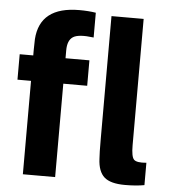

<svg xmlns="http://www.w3.org/2000/svg" viewBox="-53 -792 745 848"><g transform="rotate(5 319.5 -368.0)"><path d="M265.1 -744.1Q305.2 -744.1 337.9 -738.8V-628.9Q271 -637.7 246.6 -622.1Q222.2 -606.4 222.2 -562V-526.9H328.1V-414.1H222.2V0H79.1V-414.1H19V-526.9H79.1V-551.8Q79.1 -580.1 80.1 -599.1Q89.8 -744.1 265.1 -744.1ZM408.2 -183.1V-730H550.8V-169.9Q550.8 -119.1 563 -106.7Q575.2 -94.2 618.2 -98.1V1Q581.5 7.8 532.2 7.8Q467.8 7.8 440.2 -16.8Q412.6 -41.5 410.2 -97.2Q408.2 -122.1 408.2 -183.1Z"/></g></svg>

Font: Nacelle Bold
Style: Regular
Weight: 700
Designer: Sora Sagano
Foundry: Sora Sagano
Version: Version 1.000;FEAKit 1.0